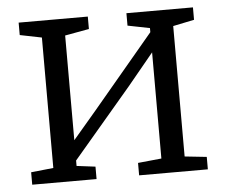

<svg xmlns="http://www.w3.org/2000/svg" viewBox="-45 -604 769 654"><g transform="rotate(-5 340.0 -277.0)"><path d="M39.5 0V-42.5L116 -50.5V-496.5L41.5 -511.5V-554H278V-511.5L195.5 -496.5V-138.5L276 -233L485.5 -482.5V-496.5L410 -511.5V-554H637.5V-511.5L565 -496.5V-50.5L640 -42.5V0H405V-42.5L485.5 -50.5V-413.5L396.5 -305.5L195.5 -69V-50.5L259.5 -42.5V0Z"/></g></svg>

Font: Merriweather 20pt Light
Style: Regular
Weight: 300
Version: Version 2.100